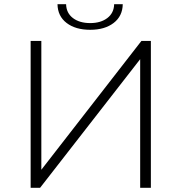

<svg xmlns="http://www.w3.org/2000/svg" viewBox="-20 -895 865 915"><path d="M126 -700H177V-86L654 -700H699V0H648V-613L171 0H126ZM254 -875H295Q296 -833 327.5 -809Q359 -785 410 -785Q460 -785 491.5 -809Q523 -833 524 -875H565Q564 -818 521.5 -785.5Q479 -753 410 -753Q340 -753 297.5 -785.5Q255 -818 254 -875Z"/></svg>

Font: Montserrat Atlas Light
Style: Regular
Weight: 300
Designer: Julieta Ulanovsky
Foundry: Julieta Ulanovsky
Version: Version 7.200